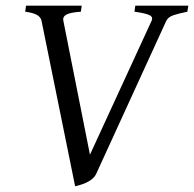

<svg xmlns="http://www.w3.org/2000/svg" viewBox="-20 -635 677 670"><path d="M633.8 -594.2Q603 -587.9 585 -581.8Q566.9 -575.7 560.1 -562L315.9 -28.8Q311 -18.1 301.3 -10.3Q291.5 -2.4 280.3 2.7Q269 7.8 258.5 10.7Q248 13.7 242.2 15.1L125 -562Q122.6 -574.7 109.6 -582.5Q96.7 -590.3 67.9 -594.2L70.8 -615.2H265.1L262.2 -594.2Q227.1 -591.8 212.4 -584.5Q197.8 -577.1 201.2 -562L293.9 -95.2L508.8 -562Q515.6 -576.2 500 -582.8Q484.4 -589.4 449.2 -594.2L452.1 -615.2H637.2Z"/></svg>

Font: Gentium Plus CyrE
Style: Italic
Weight: 400
Italic angle: -8°
Designer: J. Victor Gaultney, Annie Olsen, Iska Routamaa, Becca Hirsbrunner
Foundry: SIL International
Version: Version 5.000